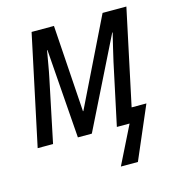

<svg xmlns="http://www.w3.org/2000/svg" viewBox="-107 -628 829 904"><g transform="rotate(-15 307.0 -175.5)"><path d="M371 185H454L564 -71H492L591 -536H475L268 -113H266L238 -536H129L15 0H90L153 -302Q160 -335 166 -371Q172 -407 177 -434H179L211 0H279L495 -435H497Q488 -400 480 -364.5Q472 -329 465 -300L401 0H463Z"/></g></svg>

Font: Noto Sans UI SemiCondensed
Style: Italic
Weight: 400
Width: 4
Italic angle: -12°
Designer: Monotype Design Team
Foundry: Monotype Imaging Inc.
Version: Version 1.901